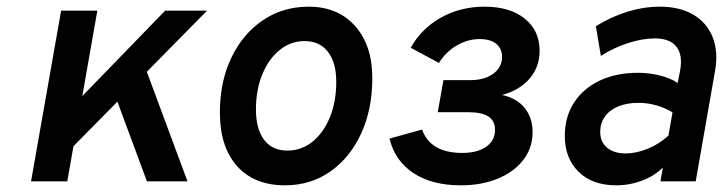

<svg xmlns="http://www.w3.org/2000/svg" viewBox="-20 -543 2166 575"><path d="M161.5 -66 184.5 -212 474.5 -511H600ZM73 0 163 -511H271.5L181.5 0ZM420 0 315.5 -282 403 -373 541.5 0Z M833.5 12Q741.5 12 690 -45.5Q638.5 -103 638.5 -206.5Q638.5 -298.5 672.8 -370Q707 -441.5 767 -482.2Q827 -523 904.5 -523Q992 -523 1043.5 -465Q1095 -407 1095 -309Q1095 -215.5 1061.5 -143Q1028 -70.5 969 -29.2Q910 12 833.5 12ZM840.5 -92Q883 -92 916 -118.8Q949 -145.5 968 -192Q987 -238.5 987 -298Q987 -356 962 -388Q937 -420 892.5 -420Q850.5 -420 817.5 -393.2Q784.5 -366.5 765.5 -320.2Q746.5 -274 746.5 -215Q746.5 -156.5 771 -124.2Q795.5 -92 840.5 -92Z M1360 12Q1273.5 12 1218 -24.8Q1162.5 -61.5 1146.5 -128L1244 -155Q1269 -85 1364.5 -85Q1409.5 -85 1436 -103.5Q1462.5 -122 1462.5 -154.5Q1462.5 -181 1442.8 -194Q1423 -207 1382.5 -207H1291L1308 -303H1388.5Q1431 -303 1457.2 -322.2Q1483.5 -341.5 1483.5 -372.5Q1483.5 -397.5 1466 -411.8Q1448.5 -426 1416.5 -426Q1380.5 -426 1347.8 -406.8Q1315 -387.5 1294.5 -354.5L1210 -400Q1242.5 -458 1301 -490.5Q1359.5 -523 1431 -523Q1507 -523 1551.5 -487.2Q1596 -451.5 1596 -391Q1596 -342.5 1566.2 -307.8Q1536.5 -273 1483.5 -258.5Q1527 -249.5 1551 -220Q1575 -190.5 1575 -147Q1575 -100.5 1547.5 -64.5Q1520 -28.5 1471.2 -8.2Q1422.5 12 1360 12Z M1825.5 12Q1754 12 1712.8 -28.5Q1671.5 -69 1671.5 -136Q1671.5 -193 1699 -235.5Q1726.5 -278 1775.8 -301.5Q1825 -325 1891 -325Q1924 -325 1956 -317Q1988 -309 2009.5 -294.5L2016.5 -330Q2025.5 -377.5 2006 -402.8Q1986.5 -428 1941 -428Q1904.5 -428 1861.5 -414.2Q1818.5 -400.5 1779.5 -375.5L1764.5 -464.5Q1811.5 -493.5 1859.8 -508.2Q1908 -523 1956.5 -523Q2016 -523 2056.5 -499Q2097 -475 2114.2 -431.8Q2131.5 -388.5 2121.5 -331L2063.5 0H1958L1965 -41Q1940.5 -16.5 1903 -2.2Q1865.5 12 1825.5 12ZM1853.5 -83.5Q1886 -83.5 1920.5 -97.8Q1955 -112 1982 -137L1994 -206.5Q1973 -219.5 1946.5 -227.2Q1920 -235 1892.5 -235Q1857 -235 1831.2 -224.2Q1805.5 -213.5 1791.5 -193.8Q1777.5 -174 1777.5 -147.5Q1777.5 -118 1798 -100.8Q1818.5 -83.5 1853.5 -83.5Z"/></svg>

Font: Overpass SemiBold
Style: Italic
Weight: 600
Italic angle: -10°
Designer: Delve Withrington, Dave Bailey, Thomas Jockin
Foundry: Delve Fonts LLC
Version: Version 4.000